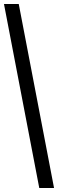

<svg xmlns="http://www.w3.org/2000/svg" viewBox="-20 -828 292 968"><path d="M178 120 0 -808H74.5L252.5 120Z"/></svg>

Font: Encode Sans Condensed
Style: Regular
Weight: 400
Width: 3
Designer: Multiple Designers
Foundry: Impallari Type
Version: Version 2.000